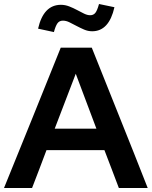

<svg xmlns="http://www.w3.org/2000/svg" viewBox="-21 -938 757 958"><path d="M-1 0Q71 -176 141 -350Q211 -524 282 -700H437Q507 -524 577 -350Q647 -176 716 0H572Q554 -48 536 -95Q518 -142 500 -189H211Q193 -142 175.5 -95Q158 -48 139 0ZM252 -296H460Q434 -365 408.5 -433Q383 -501 357 -570Q331 -501 304.5 -433Q278 -365 252 -296ZM248 -778Q228 -783 208.5 -786.5Q189 -790 169 -795Q196 -914 283 -914Q304 -914 324.5 -906Q345 -898 363.5 -888Q382 -878 398.5 -870Q415 -862 429 -862Q445 -862 454.5 -873.5Q464 -885 473 -918Q493 -914 511.5 -910Q530 -906 550 -902Q523 -782 439 -782Q418 -782 398.5 -790.5Q379 -799 361 -808.5Q343 -818 326 -826.5Q309 -835 293 -835Q275 -835 265.5 -821.5Q256 -808 248 -778Z"/></svg>

Font: Rosa Sans SemiBold
Style: Regular
Weight: 600
Designer: Pentagram / MCKL
Foundry: Pentagram / MCKL
Version: Version 1.005;September 16, 2019;FontCreator 11.5.0.2425 64-